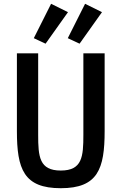

<svg xmlns="http://www.w3.org/2000/svg" viewBox="-20 -979 640 1011"><path d="M338 -915 249 -959 158 -778 220 -749ZM517 -915 428 -959 337 -778 399 -749ZM69 -698V-289C69 -89 105 12 300 12C495 12 531 -89 531 -289V-698H419V-269C419 -154 413 -81 300 -81C187 -81 181 -154 181 -269V-698Z"/></svg>

Font: IBM Plex Mono Medm
Style: Regular
Weight: 500
Monospace: yes
Designer: Mike Abbink, Paul van der Laan, Pieter van Rosmalen
Foundry: Bold Monday
Version: Version 2.004